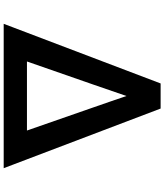

<svg xmlns="http://www.w3.org/2000/svg" viewBox="55 -893 890 1040"><g transform="rotate(90 500.0 -373.0)"><path d="M109 52H891L568 -798H432ZM562 -433 687 -74H313L438 -433L500 -613C513 -573 545 -483 562 -433Z"/></g></svg>

Font: LINE Seed JP_OTF Bold
Style: Regular
Weight: 700
Designer: LINE & Fontrix & Fontworks
Version: Version 1.009